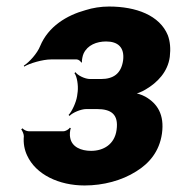

<svg xmlns="http://www.w3.org/2000/svg" viewBox="-20 -558 541 588"><path d="M337 -160C331 -116 297 -96 259 -96C228 -96 200 -108 195 -136C193 -143 194 -160 197 -165L194 -167C191 -162 181 -156 174 -156H68C61 -156 52 -161 49 -165L45 -162C48 -158 53 -148 53 -141C51 -119 55 -99 63 -82C90 -23 161 10 239 10C296 10 353 -5 397 -33C436 -57 468 -93 476 -149C484 -207 462 -241 425 -262C414 -268 397 -274 387 -273L388 -269C397 -270 415 -277 426 -284C462 -305 494 -338 500 -384C503 -409 501 -431 494 -450C469 -511 397 -538 314 -538C289 -538 264 -534 242 -527C184 -511 128 -477 103 -417C94 -394 69 -367 53 -357L54 -354C70 -364 111 -376 136 -376H215C220 -376 227 -371 229 -366L231 -368C230 -372 233 -388 236 -394C248 -420 276 -431 305 -431C341 -431 362 -413 357 -373C351 -332 327 -316 289 -316H256C240 -316 218 -327 211 -337L208 -334C216 -324 220 -296 218 -278L216 -263C213 -244 200 -216 190 -206L193 -203C202 -213 228 -224 244 -224H277C319 -224 344 -209 337 -160Z"/></svg>

Font: Asimov
Style: EdgeNarIt
Weight: 500
Designer: Google
Version: Version 2.000980: 2014